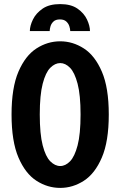

<svg xmlns="http://www.w3.org/2000/svg" viewBox="-20 -908 590 939"><path d="M274.5 11Q212.5 11 158.2 -24Q104 -59 70.2 -137.8Q36.5 -216.5 36.5 -348Q36.5 -479 70.2 -557.5Q104 -636 158.2 -671Q212.5 -706 274.5 -706Q336 -706 390.2 -671Q444.5 -636 478.2 -557.5Q512 -479 512 -348Q512 -216.5 478.2 -137.8Q444.5 -59 390.2 -24Q336 11 274.5 11ZM274.5 -96Q300 -96 322.5 -119Q345 -142 359.5 -197Q374 -252 374 -348Q374 -443.5 359.5 -498.5Q345 -553.5 322.5 -576.5Q300 -599.5 274.5 -599.5Q249 -599.5 226 -576.5Q203 -553.5 188.8 -498.5Q174.5 -443.5 174.5 -348Q174.5 -252 188.8 -197Q203 -142 226 -119Q249 -96 274.5 -96ZM274 -888Q327 -888 359 -865.8Q391 -843.5 405.5 -812.5Q420 -781.5 420 -756H323.5Q323.5 -766 319.2 -779.5Q315 -793 304 -803Q293 -813 273 -813Q252.5 -813 241.8 -803Q231 -793 227 -779.5Q223 -766 223 -756H126Q126 -781.5 141 -812.5Q156 -843.5 188.5 -865.8Q221 -888 274 -888Z"/></svg>

Font: Trispace SemiCondensed SemiBold
Style: Regular
Weight: 600
Width: 4
Designer: Tyler Finck
Foundry: Etcetera Type Company
Version: Version 1.210; ttfautohint (v1.8.3)